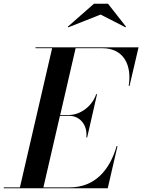

<svg xmlns="http://www.w3.org/2000/svg" viewBox="-66 -1002 758 1022"><path d="M469.5 -924.5 602.5 -856.5 605 -859.5 509 -982H434L294.5 -859.5L297.5 -856.5ZM302 -385.5C358.5 -385.5 401 -337.5 393.5 -270.5H398L450.5 -500.5H446C423.5 -433.5 358.5 -390 302 -390H254.5L336.5 -745.5H478C595 -745.5 636.5 -652 619 -545H623.5L671.5 -750H123V-745.5H211.5L40 -4.5H-46V0H507.5L559.5 -225H555C518.5 -98 440.5 -4.5 304 -4.5H165L253 -385.5Z"/></svg>

Font: Bodoni* 36pt Medium
Style: Italic
Weight: 500
Italic angle: -13°
Version: Version 2.3